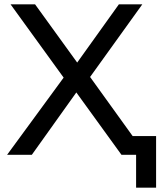

<svg xmlns="http://www.w3.org/2000/svg" viewBox="-20 -720 750 893"><path d="M13 0H128L335 -290L545 0H613V153H706V-87H597L399 -362L642 -700H533L339 -429L143 -700H29L276 -359Z"/></svg>

Font: Chess Sans Medium
Style: Regular
Weight: 500
Designer: Wolf Bōese
Foundry: Wolf Bōese
Version: Version 7.223;Glyphs 3.3 (3306)